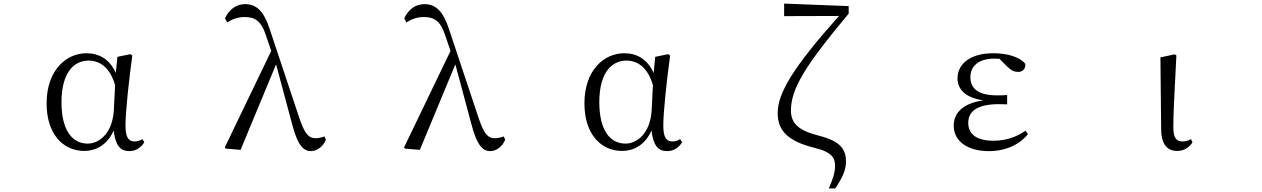

<svg xmlns="http://www.w3.org/2000/svg" viewBox="-20 -828 7040 1071"><path d="M451 14C513 14 578 -18 614 -100C624 -16 651 15 702 15C739 15 769 -7 785 -35L774 -52C760 -44 749 -39 731 -39C698 -39 680 -60 680 -127C680 -204 699 -380 718 -518L708 -526L635 -511L626 -421C592 -497 534 -531 462 -531C350 -531 240 -437 240 -251C240 -82 330 14 451 14ZM622 -353 615 -213C607 -82 532 -27 469 -27C379 -27 323 -107 323 -258C323 -425 394 -490 474 -490C535 -490 593 -454 622 -353Z M1715 15C1749 15 1784 -12 1798 -49L1790 -67C1773 -60 1753 -57 1740 -57C1702 -57 1679 -81 1648 -175L1485 -664C1453 -764 1411 -805 1348 -805C1297 -805 1258 -775 1235 -726L1247 -703C1274 -720 1305 -733 1344 -733C1402 -733 1437 -711 1463 -632L1493 -544L1234 -6L1239 1L1322 8L1520 -469L1608 -141C1641 -11 1676 15 1715 15Z M2715 15C2749 15 2784 -12 2798 -49L2790 -67C2773 -60 2753 -57 2740 -57C2702 -57 2679 -81 2648 -175L2485 -664C2453 -764 2411 -805 2348 -805C2297 -805 2258 -775 2235 -726L2247 -703C2274 -720 2305 -733 2344 -733C2402 -733 2437 -711 2463 -632L2493 -544L2234 -6L2239 1L2322 8L2520 -469L2608 -141C2641 -11 2676 15 2715 15Z M3451 14C3513 14 3578 -18 3614 -100C3624 -16 3651 15 3702 15C3739 15 3769 -7 3785 -35L3774 -52C3760 -44 3749 -39 3731 -39C3698 -39 3680 -60 3680 -127C3680 -204 3699 -380 3718 -518L3708 -526L3635 -511L3626 -421C3592 -497 3534 -531 3462 -531C3350 -531 3240 -437 3240 -251C3240 -82 3330 14 3451 14ZM3622 -353 3615 -213C3607 -82 3532 -27 3469 -27C3379 -27 3323 -107 3323 -258C3323 -425 3394 -490 3474 -490C3535 -490 3593 -454 3622 -353Z M4603 223H4639C4678 165 4699 122 4699 74C4699 9 4673 -39 4552 -70C4434 -99 4392 -140 4392 -212C4392 -333 4472 -463 4714 -752V-794L4354 -808V-738L4660 -739C4404 -452 4318 -309 4318 -197C4318 -104 4369 -42 4521 -4C4625 21 4638 55 4638 99C4638 133 4626 172 4603 223Z M5496 15C5593 15 5670 -24 5714 -80L5700 -99C5648 -62 5588 -43 5521 -43C5427 -43 5381 -80 5381 -143C5381 -200 5421 -247 5552 -247C5562 -247 5572 -247 5598 -246V-298C5574 -296 5559 -296 5542 -296C5433 -296 5393 -337 5393 -398C5393 -460 5440 -501 5526 -501L5555 -500L5598 -457C5624 -432 5638 -427 5661 -427C5684 -427 5702 -444 5699 -472C5666 -513 5593 -531 5521 -531C5385 -531 5321 -466 5321 -391C5321 -331 5364 -283 5465 -268C5348 -252 5300 -195 5300 -127C5300 -39 5379 15 5496 15Z M6548 14C6588 14 6619 -11 6632 -35L6623 -52C6610 -45 6597 -39 6577 -39C6545 -39 6525 -54 6525 -118C6525 -196 6530 -283 6542 -519L6533 -525L6453 -508L6457 -112C6457 -20 6492 14 6548 14Z"/></svg>

Font: Harano Aji Mincho CN
Style: Regular
Weight: 400
Foundry: Masamichi Hosoda
Version: HaranoAjiMinchoCN-Regular version 20230610;ttx 4.39.4